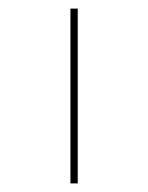

<svg xmlns="http://www.w3.org/2000/svg" viewBox="-20 -427 345 447"><path d="M144 0V-407H161V0Z"/></svg>

Font: EauTestText Thin
Style: Italic
Weight: 250
Italic angle: -12°
Designer: Christian Thalmann (Catharsis Fonts)
Version: Version 0.001;PS 000.001;hotconv 1.0.88;makeotf.lib2.5.64775